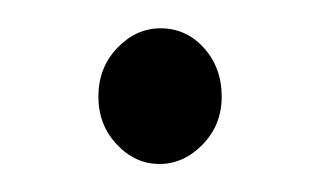

<svg xmlns="http://www.w3.org/2000/svg" viewBox="-20 -315 228 137"><path d="M93.9 -198Q76.3 -198 63.3 -212Q50.2 -225.9 50.2 -246.1Q50.2 -266.6 63.6 -280.7Q77 -294.8 94.6 -294.8Q112.9 -294.8 125.6 -280.7Q138.2 -266.6 138.2 -246.1Q138.2 -225.9 124.7 -212Q111.1 -198 93.9 -198Z"/></svg>

Font: Parastoo
Style: Regular
Weight: 400
Foundry: Saber Rastikerdar (saber.rastikerdar@gmail.com)
Version: Version 3.000